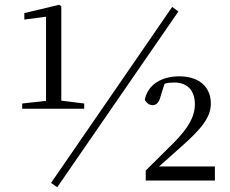

<svg xmlns="http://www.w3.org/2000/svg" viewBox="-20 -757 963 805"><path d="M220 28 728 -709 702 -728 194 10ZM591 0H881V-59H647L741 -143C826 -218 864 -266 864 -323C864 -388 820 -437 731 -437C659 -437 599 -403 587 -338C595 -325 606 -316 620 -316C635 -316 648 -327 655 -359L670 -406C684 -410 697 -411 711 -411C767 -411 797 -376 797 -320C797 -267 769 -220 709 -159L591 -42ZM173 -301H333V-323L237 -335V-731L228 -737L82 -702V-675L173 -687V-334L73 -323V-301Z"/></svg>

Font: Noto Serif CJK KR
Style: Regular
Weight: 400
Designer: Ryoko NISHIZUKA 西塚涼子 (kana & ideographs); Frank Grießhammer (Latin, Greek & Cyrillic); Wenlong ZHANG 张文龙 (bopomofo); San
Foundry: Adobe
Version: Version 2.001;hotconv 1.1.0;makeotfexe 2.6.0